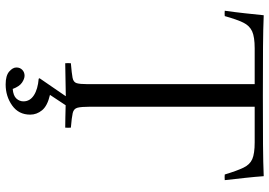

<svg xmlns="http://www.w3.org/2000/svg" viewBox="-157 -585 954 680"><g transform="rotate(90 320.0 -245.0)"><path d="M204 1Q203 -9 204 -19Q240 -22 255.5 -25Q271 -28 274.5 -39.5Q278 -51 278 -77V-670H151Q111 -670 91 -661Q71 -652 60 -629.5Q49 -607 37 -564Q28 -563 18 -564Q23 -599 27 -635.5Q31 -672 34 -702Q81 -700 147 -699.5Q213 -699 319 -699Q427 -699 492 -699.5Q557 -700 604 -702Q606 -673 610 -636Q614 -599 618 -564Q607 -563 598 -564Q585 -607 574 -630Q563 -653 543.5 -661.5Q524 -670 484 -670H358V-86Q358 -56 361.5 -42.5Q365 -29 380.5 -25.5Q396 -22 432 -19Q433 -9 432 1Q417 1 395.5 0.5Q374 0 353 -0.5Q332 -1 318 -1Q297 -1 262 0Q227 1 204 1ZM327 -10H359L316 55Q355 64 370.5 83Q386 102 386 125Q386 166 353.5 189Q321 212 279 212Q248 212 233.5 199.5Q219 187 219 174Q219 161 227.5 153Q236 145 248 145Q259 145 272.5 154Q286 163 295 187Q319 185 329 174Q339 163 339 149Q339 126 317.5 112Q296 98 259 95L257 92Z"/></g></svg>

Font: Castoro Titling
Style: Regular
Weight: 400
Version: Version 2.04